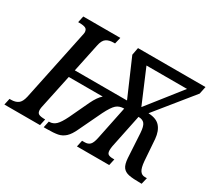

<svg xmlns="http://www.w3.org/2000/svg" viewBox="-155 -949 1298 1185"><g transform="rotate(30 494.0 -357.0)"><path d="M-8 -46H3Q33 -46 52.5 -59.5Q72 -73 81 -113L183 -600Q189 -627 189 -632Q189 -654 175 -661Q161 -668 132 -668H122L132 -714H396L385 -668H375Q343 -668 323 -654.5Q303 -641 295 -600L253 -400H625L512 -661L522 -714H1003L992 -661L779 -398Q836 -396 862.5 -366Q889 -336 894 -282L905 -129Q909 -83 921.5 -64.5Q934 -46 956 -46H971L960 0H957Q897 0 868 -6Q839 -12 824.5 -31.5Q810 -51 807 -95L797 -268Q794 -314 780.5 -331Q767 -348 737 -348L688 -111Q685 -93 685 -82Q685 -60 695.5 -53Q706 -46 729 -46H739L729 0H499L509 -46H528Q551 -46 564.5 -59Q578 -72 586 -110L635 -348Q601 -348 580 -329.5Q559 -311 531 -255L455 -96Q435 -52 412.5 -31.5Q390 -11 361.5 -5.5Q333 0 283 0H262L272 -46H276Q302 -46 322 -65Q342 -84 366 -133L431 -271Q456 -323 483 -346H241L191 -110Q187 -94 187 -82Q187 -60 200 -53Q213 -46 246 -46L236 0H-18ZM910 -647H621L722 -409Z"/></g></svg>

Font: Noto Serif CondSemiBold
Style: Italic
Weight: 600
Width: 3
Italic angle: -12°
Designer: Monotype Design Team
Foundry: Monotype Imaging Inc.
Version: Version 1.001